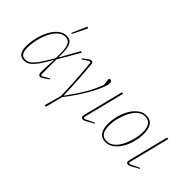

<svg xmlns="http://www.w3.org/2000/svg" viewBox="-75 -1338 2126 2126"><g transform="rotate(45 987.5 -275.5)"><path d="M392 -252V-50Q392 -41 392 -32Q392 -23 393 -12L408 -6L491 -54L497 -44L441 -6Q424 5 416 8.5Q408 12 400 12Q386 12 378 3Q370 -6 370 -28Q370 -48 370.5 -78Q371 -108 373 -135L377 -226H374L352 -187Q318 -127 290 -88.5Q262 -50 238 -27.5Q214 -5 192 3.5Q170 12 148 12Q94 12 72 -23.5Q50 -59 50 -117Q50 -185 67.5 -256.5Q85 -328 116 -386Q147 -444 190.5 -481Q234 -518 287 -518Q312 -518 332 -510.5Q352 -503 365 -482.5Q378 -462 385 -425Q392 -388 392 -330V-287H395L517 -506H539ZM150 -6Q169 -6 188.5 -13.5Q208 -21 231 -43Q254 -65 282.5 -105Q311 -145 349 -210L377 -258V-307V-331Q377 -383 370.5 -415.5Q364 -448 352 -467Q340 -486 323.5 -493Q307 -500 286 -500Q253 -500 223 -482Q193 -464 168 -432Q143 -400 123.5 -356Q104 -312 91 -260Q80 -213 76 -179.5Q72 -146 72 -117Q72 -60 90.5 -33Q109 -6 150 -6ZM377 -751 397 -743 313 -570 301 -575Z M713 0Q710 -140 701.5 -267.5Q693 -395 682 -493L667 -500L586 -449L580 -458L634 -499Q648 -510 657 -514Q666 -518 675 -518Q687 -518 694 -512.5Q701 -507 703 -492Q707 -447 711.5 -393Q716 -339 720 -279Q724 -219 726.5 -155.5Q729 -92 731 -28H735Q778 -87 813.5 -140Q849 -193 877 -241.5Q905 -290 926 -334.5Q947 -379 963 -423L954 -508Q960 -518 973 -518Q984 -518 990.5 -508.5Q997 -499 997 -482Q997 -455 976.5 -403Q956 -351 920 -285Q884 -219 835.5 -145Q787 -71 731 0L680 200H658Z M1195 -49 1108 -1Q1094 7 1086 9.5Q1078 12 1069 12Q1061 12 1051 7.5Q1041 3 1041 -13Q1041 -24 1045 -40L1162 -506H1183L1060 -14L1077 -5L1190 -59Z M1426 -5Q1464 -5 1495.5 -25.5Q1527 -46 1552 -80Q1577 -114 1595 -158.5Q1613 -203 1625 -252Q1634 -290 1636 -312.5Q1638 -335 1638 -357Q1638 -389 1633 -415.5Q1628 -442 1616 -461Q1604 -480 1584 -490.5Q1564 -501 1533 -501Q1495 -501 1463.5 -480.5Q1432 -460 1407 -426Q1382 -392 1364 -347.5Q1346 -303 1334 -254Q1325 -216 1323 -193.5Q1321 -171 1321 -149Q1321 -117 1326 -90.5Q1331 -64 1343 -45Q1355 -26 1375 -15.5Q1395 -5 1426 -5ZM1426 12Q1358 12 1328.5 -31.5Q1299 -75 1299 -149Q1299 -217 1317 -283Q1335 -349 1366.5 -401.5Q1398 -454 1440.5 -486Q1483 -518 1533 -518Q1601 -518 1630.5 -474Q1660 -430 1660 -357Q1660 -289 1642 -223Q1624 -157 1592.5 -104.5Q1561 -52 1518 -20Q1475 12 1426 12Z M1903 -49 1816 -1Q1802 7 1794 9.5Q1786 12 1777 12Q1769 12 1759 7.5Q1749 3 1749 -13Q1749 -24 1753 -40L1870 -506H1891L1768 -14L1785 -5L1898 -59Z"/></g></svg>

Font: IBM Plex Serif Thin
Style: Italic
Weight: 100
Italic angle: -14°
Designer: Mike Abbink, Paul van der Laan, Pieter van Rosmalen
Foundry: Bold Monday
Version: Version 3.001